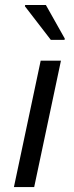

<svg xmlns="http://www.w3.org/2000/svg" viewBox="-20 -755 297 775"><path d="M36.2 0 144.2 -510H226L118 0ZM185.1 -594.1 80.5 -729.8 81.5 -734.8H165.2L241.5 -599.2L240.5 -594.1Z"/></svg>

Font: Saira Thin
Style: Italic
Weight: 100
Italic angle: -12°
Designer: Hector Gatti with collaboration of the Omnibus-Type team
Foundry: Omnibus-Type
Version: Version 1.101